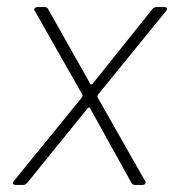

<svg xmlns="http://www.w3.org/2000/svg" viewBox="-20 -522 491 542"><path d="M24 0H45C49 0 53 -1 57 -6L228 -217C230 -219 233 -219 234 -217L351 -6C353 -1 357 0 362 0H382C390 0 394 -6 389 -12L255 -248C255 -250 255 -252 256 -254L448 -490C454 -496 452 -502 444 -502H422C418 -502 414 -501 410 -496L241 -285C239 -283 236 -283 235 -285L116 -496C114 -501 110 -502 105 -502H86C78 -502 74 -496 79 -490L213 -254C213 -252 213 -250 212 -248L20 -12C14 -6 16 0 24 0Z"/></svg>

Font: Barlow ExtraLight
Style: Italic
Weight: 275
Italic angle: -7°
Designer: Jeremy Tribby
Foundry: Tribby Type
Version: Version 1.422;hotconv 1.0.109;makeotfexe 2.5.65596